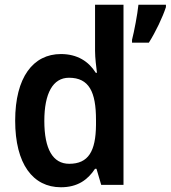

<svg xmlns="http://www.w3.org/2000/svg" viewBox="-20 -780 720 810"><path d="M237 10C307 10 350 -21 381 -68H387L407 0H501V-760H381V-566C381 -535 386 -498 389 -473H384C354 -521 306 -552 237 -552C120 -552 44 -454 44 -271C44 -88 119 10 237 10ZM680 -750V-760H564C560 -720 546 -647 537 -612V-600H608C637 -646 666 -707 680 -750ZM272 -89C203 -89 167 -151 167 -270C167 -386 203 -452 271 -452C356 -452 385 -392 385 -274V-253C384 -142 353 -89 272 -89Z"/></svg>

Font: Noto Sans Gurmukhi SemiCondensed SemiBold
Style: Regular
Weight: 600
Width: 4
Designer: Jelle Bosma - Monotype Design Team
Foundry: Monotype Imaging Inc.
Version: Version 2.004